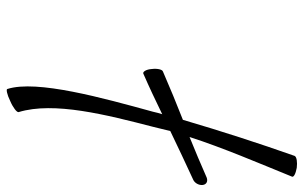

<svg xmlns="http://www.w3.org/2000/svg" viewBox="-180 -671 868 548"><g transform="rotate(90 254.0 -397.0)"><path d="M190 -372C229 -389 267 -407 306 -426C303 -417 301 -409 299 -400C260 -258 207 -68 234 16C234 20 250 17 268 8C287 0 301 -11 300 -16C269 -117 308 -268 342 -400C346 -416 350 -433 354 -449C400 -471 446 -493 492 -514C502 -518 509 -530 508 -541C507 -552 498 -557 487 -553C449 -536 410 -520 371 -504C402 -600 445 -700 484 -796C487 -801 476 -807 459 -810C443 -812 428 -810 425 -804C390 -705 354 -594 322 -485C276 -467 230 -448 184 -428C178 -426 175 -411 177 -396C178 -380 185 -370 190 -372Z"/></g></svg>

Font: Nupuram ExtraLight Oblique
Style: Regular
Weight: 200
Designer: Santhosh Thottingal (santhosh.thottingal@gmail.com)
Foundry: SMC
Version: Version 1.000